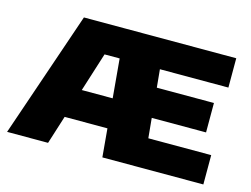

<svg xmlns="http://www.w3.org/2000/svg" viewBox="-85 -736 1146 876"><g transform="rotate(15 488.0 -297.5)"><path d="M8 0 211.5 -595H496.5V-456.5H346L201.5 0ZM192 -134 236.5 -272.5H491.5V-134ZM458 0 405 -595H931V-456.5H607.5L638 -138.5H935V0ZM520.5 -232.5V-371.5H885.5V-232.5Z"/></g></svg>

Font: Encode Sans SC SemiExpanded ExtraBold
Style: Regular
Weight: 800
Width: 6
Designer: Multiple Designers
Foundry: Impallari Type
Version: Version 3.002